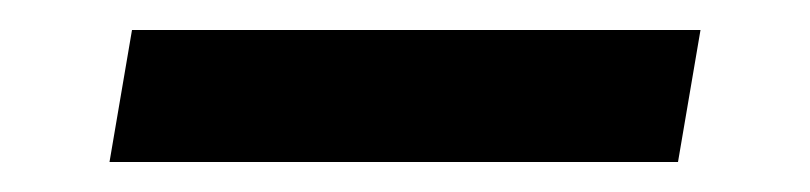

<svg xmlns="http://www.w3.org/2000/svg" viewBox="-20 -404 540 128"><path d="M53 -296 68 -384H447L432 -296Z"/></svg>

Font: iosevka_custom_sans_ss08 SmBd
Style: Italic
Weight: 600
Italic angle: -10°
Designer: Belleve Invis
Foundry: Belleve Invis
Version: Version 10.3.0; ttfautohint (v1.8.3)